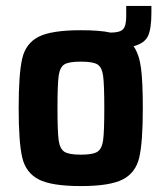

<svg xmlns="http://www.w3.org/2000/svg" viewBox="-20 -620 546 648"><path d="M491 -600V-577Q491 -523 479.5 -498.5Q468 -474 431 -464Q450 -436 456 -389.5Q462 -343 462 -255Q462 -140 450 -88.5Q438 -37 394.5 -14.5Q351 8 253 8Q154 8 110.5 -14.5Q67 -37 55 -88.5Q43 -140 43 -255Q43 -371 55 -422.5Q67 -474 110.5 -496Q154 -518 253 -518Q318 -518 353 -510Q385 -510 395.5 -521.5Q406 -533 406 -565V-600ZM332 -255Q332 -335 328 -364Q324 -393 309 -402.5Q294 -412 253 -412Q212 -412 197 -402.5Q182 -393 178 -364Q174 -335 174 -255Q174 -175 178 -146.5Q182 -118 197 -108Q212 -98 253 -98Q294 -98 309 -108Q324 -118 328 -146.5Q332 -175 332 -255Z"/></svg>

Font: Saira Semi Condensed SemiBold
Style: Regular
Weight: 600
Width: 4
Designer: Hector Gatti with collaboration of the Omnibus-Type team
Foundry: Omnibus-Type
Version: Version 1.001; ttfautohint (v1.8)